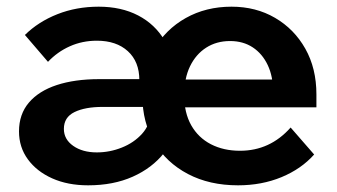

<svg xmlns="http://www.w3.org/2000/svg" viewBox="-20 -539 1008 575"><path d="M850.4 -157.1 920.8 -76.3Q882.4 -33.1 823.1 -8.5Q763.8 16 692.8 16Q607.3 16 542.7 -18Q478.1 -52 442.3 -112.2Q406.5 -172.4 406.5 -250.9Q406.5 -329.9 441.1 -390.5Q475.7 -451 536.3 -485Q596.8 -519 673.3 -519Q746.5 -519 803.8 -485.5Q861.2 -452 894.4 -393.1Q927.6 -334.2 927.6 -256.3V-250.3H797.9V-263.7Q797.9 -310.1 781.8 -344.1Q765.7 -378.1 737 -397.1Q708.2 -416.1 669 -416.1Q628.4 -416.1 597.5 -396.3Q566.6 -376.5 549.1 -340.5Q531.6 -304.4 531.6 -253.7Q531.6 -201.2 552.7 -163.8Q573.9 -126.5 611.7 -107Q649.6 -87.5 698.7 -87.5Q788.7 -87.5 850.4 -157.1ZM927.6 -217.6H483.8V-300.8H911L927.6 -255.7ZM501.6 -262.2H397.3V-299.2Q397.3 -354.3 362.9 -385.7Q328.5 -417.1 270.1 -417.1Q226.5 -417.1 189.2 -400.4Q151.8 -383.7 123.7 -353.8L54.6 -434.3Q94.9 -474 151.9 -496.5Q208.9 -519 275.5 -519Q343.2 -519 393.8 -492.7Q444.3 -466.4 473 -417.8Q501.6 -369.2 501.6 -300.9ZM243.9 16Q182.9 16 136.4 -4.8Q90 -25.6 63.5 -61.8Q36.9 -98.1 36.9 -145.5Q36.9 -196.9 66.6 -231.8Q96.2 -266.6 150 -284.3Q203.9 -302 277 -302H442.4V-218.8H287Q234.7 -218.8 203 -203.3Q171.3 -187.8 171.3 -153Q171.3 -121.8 199.2 -102.2Q227.1 -82.6 270 -82.6Q308.7 -82.6 344.9 -97.1Q381.1 -111.5 405.3 -138.2Q429.5 -164.9 431 -201.2L515.5 -184.2Q507.4 -126.3 471.5 -81.1Q435.6 -35.8 377.6 -9.9Q319.7 16 243.9 16Z"/></svg>

Font: Wix Madefor Display
Style: Regular
Weight: 400
Designer: Dalton Maag Ltd
Foundry: Dalton Maag Ltd
Version: Version 3.100